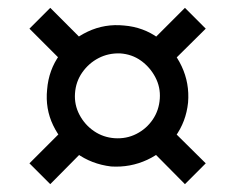

<svg xmlns="http://www.w3.org/2000/svg" viewBox="-20 -497 599 489"><path d="M263 -73Q213 -79 174.5 -107Q136 -135 115.5 -177.5Q95 -220 100 -269Q104 -319 132 -357.5Q160 -396 203.5 -416.5Q247 -437 296 -432Q345 -428 383.5 -400Q422 -372 442.5 -328.5Q463 -285 459 -236Q454 -187 426 -148.5Q398 -110 355 -90Q312 -70 263 -73ZM108 -28 55 -81 155 -181 208 -129ZM272 -145Q302 -143 327.5 -156Q353 -169 369 -192.5Q385 -216 387 -246Q389 -275 375.5 -300.5Q362 -326 339 -342.5Q316 -359 286 -361Q256 -362 231 -349Q206 -336 189.5 -312.5Q173 -289 171 -259Q169 -230 182.5 -204.5Q196 -179 219.5 -163Q243 -147 272 -145ZM155 -324 55 -424 108 -477 208 -377ZM451 -28 351 -129 403 -181 504 -81ZM403 -324 351 -377 451 -477 504 -424Z"/></svg>

Font: Cairo Play SemiBold
Style: Regular
Weight: 600
Designer: Mohamed Gaber, Accademia di Belle Arti di Urbino
Foundry: Kief Type Foundry, Accademia di Belle Arti di Urbino
Version: Version 3.130;gftools[0.9.24]